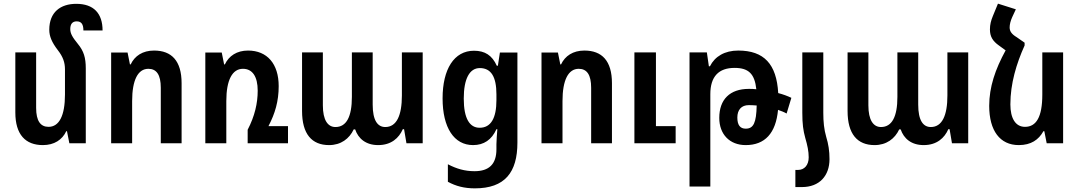

<svg xmlns="http://www.w3.org/2000/svg" viewBox="-20 -785 5911 1052"><path d="M450 -410C450 -469 439 -505 407 -544C377 -581 365 -601 365 -626C365 -652 376 -668 400 -668C426 -668 437 -652 437 -618H542C542 -712 493 -764 398 -764C311 -764 250 -718 250 -622C250 -586 264 -553 297 -510C325 -474 336 -443 336 -405V-267C336 -151 304 -90 246 -90C202 -90 178 -122 178 -194V-498H64V-169C64 -47 120 10 215 10C277 10 321 -19 343 -66H347L360 0H450Z M589 0H704V-231C704 -347 736 -408 793 -408C838 -408 861 -375 861 -304V0H975V-329C975 -452 920 -508 824 -508C762 -508 718 -479 696 -432H692L679 -497H589Z M1451 -94C1487 -163 1507 -230 1507 -313C1507 -435 1444 -508 1339 -508C1278 -508 1234 -479 1212 -432H1208L1195 -497H1105V0H1220V-231C1220 -347 1253 -408 1311 -408C1363 -408 1392 -366 1392 -288C1392 -220 1376 -149 1337 -74V0H1558V-94Z M1783 10C1848 10 1894 -25 1918 -76H1926C1943 -26 1984 10 2052 10C2124 10 2166 -29 2187 -77H2194L2207 0H2296V-498H2182V-262C2182 -152 2153 -89 2091 -89C2049 -89 2022 -125 2022 -212V-498H1908V-254C1908 -145 1878 -89 1818 -89C1776 -89 1749 -127 1749 -208V-498H1635V-177C1635 -51 1688 10 1783 10Z M2582 247C2746 247 2815 160 2815 -4V-497H2719L2708 -425H2702C2676 -482 2637 -507 2577 -507C2468 -507 2405 -406 2405 -246C2405 -85 2468 10 2572 10C2631 10 2674 -19 2700 -77H2705C2703 -47 2700 -17 2700 5V33C2700 115 2659 153 2580 153C2527 153 2482 140 2434 115V211C2478 235 2524 247 2582 247ZM2608 -85C2554 -85 2521 -134 2521 -245C2521 -354 2553 -412 2609 -412C2671 -412 2700 -364 2700 -268V-236C2700 -138 2670 -85 2608 -85Z M2947 0H3062V-231C3062 -347 3094 -408 3151 -408C3196 -408 3219 -375 3219 -304V0H3333V-329C3333 -452 3278 -508 3182 -508C3120 -508 3076 -479 3054 -432H3050L3037 -497H2947ZM3456 0H3682V-94H3574V-498H3456Z M3758 237H3872V-269C3872 -366 3918 -413 4005 -413C4081 -413 4115 -381 4124 -296C4110 -298 4096 -298 4083 -298C3979 -298 3921 -240 3921 -139C3921 -50 3977 10 4066 10C4171 10 4231 -55 4243 -183C4260 -177 4276 -171 4290 -163L4316 -249C4295 -259 4271 -268 4244 -275C4235 -434 4166 -508 4025 -508C3951 -508 3897 -476 3870 -422H3864L3853 -498H3758ZM4020 -141C4020 -183 4042 -209 4083 -209C4097 -209 4112 -208 4126 -207C4124 -113 4109 -80 4066 -80C4035 -80 4020 -100 4020 -141Z M4376 -167C4376 -105 4381 -70 4392 -30C4404 11 4411 44 4411 77C4411 120 4387 146 4353 146H4338V240H4374C4470 240 4525 178 4525 87C4525 42 4519 4 4507 -35C4495 -76 4491 -118 4491 -167V-498H4376Z M4772 10C4837 10 4883 -25 4907 -76H4915C4932 -26 4973 10 5041 10C5113 10 5155 -29 5176 -77H5183L5196 0H5285V-498H5171V-262C5171 -152 5142 -89 5080 -89C5038 -89 5011 -125 5011 -212V-498H4897V-254C4897 -145 4867 -89 4807 -89C4765 -89 4738 -127 4738 -208V-498H4624V-177C4624 -51 4677 10 4772 10Z M5594 -551 5551 -581C5521 -599 5512 -615 5512 -635C5512 -651 5517 -671 5526 -691L5546 -734L5448 -765L5420 -697C5410 -673 5404 -650 5404 -624C5404 -585 5419 -560 5453 -536L5490 -509C5433 -405 5400 -308 5400 -205C5400 -69 5459 10 5562 10C5629 10 5671 -19 5697 -66H5702L5715 0H5805V-498H5691V-267C5691 -142 5657 -90 5596 -90C5544 -90 5516 -137 5516 -213C5516 -327 5549 -436 5594 -536Z"/></svg>

Font: Noto Sans Armenian Condensed SemiBold
Style: Regular
Weight: 600
Width: 3
Designer: Monotype Design Team
Foundry: Monotype Imaging Inc.
Version: Version 2.008